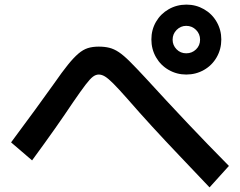

<svg xmlns="http://www.w3.org/2000/svg" viewBox="-20 -816 1040 832"><path d="M787 -493Q746 -493 711 -513Q676 -533 656 -568Q636 -603 636 -645Q636 -687 656 -721.5Q676 -756 711 -776Q746 -796 788 -796Q829 -796 864 -776Q899 -756 919 -721Q939 -686 939 -645Q939 -603 919 -568Q899 -533 864 -513Q829 -493 787 -493ZM787 -585Q812 -585 829.5 -602Q847 -619 847 -644Q847 -669 829.5 -686.5Q812 -704 787 -704Q763 -704 745.5 -686.5Q728 -669 728 -644Q728 -620 745 -602.5Q762 -585 787 -585ZM888 -4Q816 -80 755 -144Q694 -208 639 -268Q584 -328 531 -389Q493 -432 471 -454Q449 -476 435 -484.5Q421 -493 408 -493Q395 -493 382.5 -483.5Q370 -474 350.5 -448.5Q331 -423 296 -372Q262 -321 219.5 -260.5Q177 -200 119 -121L28 -199Q86 -277 132 -340Q178 -403 215 -455Q249 -504 274 -535Q299 -566 319.5 -583.5Q340 -601 360.5 -607.5Q381 -614 408 -614Q433 -614 453.5 -609Q474 -604 495 -590Q516 -576 543 -549Q570 -522 609 -480Q704 -376 792 -283Q880 -190 972 -97Z"/></svg>

Font: M PLUS 1 SemiBold
Style: Regular
Weight: 600
Designer: Coji Morishita
Foundry: UNDERFOREST DESIGN
Version: Version 1.001